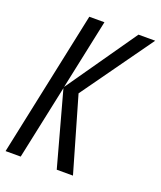

<svg xmlns="http://www.w3.org/2000/svg" viewBox="-133 -799 742 885"><g transform="rotate(20 237.5 -357.0)"><path d="M0.5 0 151.4 -713.9H225.6L152.8 -370.1L392.6 -713.9H474.6L225.6 -365.2L331.1 0H251.5L151.9 -363.8L74.7 0Z"/></g></svg>

Font: Open Sans Condensed
Style: Italic
Weight: 400
Width: 3
Italic angle: -12°
Designer: Monotype Design Team
Foundry: Monotype Imaging Inc.
Version: Version 3.000